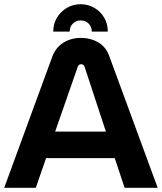

<svg xmlns="http://www.w3.org/2000/svg" viewBox="-20 -892 769 912"><path d="M363 -872Q399 -872 428.5 -854.5Q458 -837 475 -808Q492 -779 492 -742H416Q416 -765 401 -780Q386 -795 363 -795Q341 -795 326 -780Q311 -765 311 -742H233Q233 -779 250.5 -808Q268 -837 297.5 -854.5Q327 -872 363 -872ZM0 0 228 -622Q245 -667 281.5 -689.5Q318 -712 364 -712Q410 -712 447 -690.5Q484 -669 500 -623L729 0H572L525 -141H199L150 0ZM242 -267H483L382 -574Q380 -581 375.5 -584Q371 -587 365 -587Q359 -587 355 -583.5Q351 -580 349 -574Z"/></svg>

Font: MuseoModerno Thin SemiBold
Style: Regular
Weight: 600
Version: Version 1.003